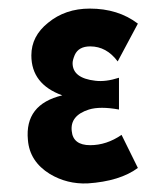

<svg xmlns="http://www.w3.org/2000/svg" viewBox="-20 -418 375 447"><path d="M263 -104 301 -27Q259 4 184 9Q136 11 96 -13Q49 -42 45 -92Q37 -175 125 -196Q53 -222 53 -289Q53 -334 92 -365Q132 -398 189 -398Q255 -398 301 -363L254 -275Q228 -310 190 -310Q163 -310 154 -290Q149 -278 149 -271Q149 -236 202 -230Q226 -227 257 -237V-163Q213 -171 187 -163Q143 -149 147 -113Q150 -80 190 -80Q228 -80 263 -104Z"/></svg>

Font: GFS Neohellenic Rg
Style: Bold
Weight: 700
Designer: Designed by Takis Katsoulidis and George D. Matthiopoulos.
Foundry: Designed by Takis Katsoulidis and George D. Matthiopoulos.
Version: Version 1.0